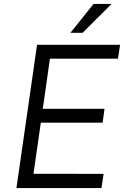

<svg xmlns="http://www.w3.org/2000/svg" viewBox="-20 -949 634 969"><path d="M63 0 167 -723H586L575.5 -653H232L196 -400H507.5L498 -330H186L149 -72L503 -71.5L492 0ZM335.5 -783.5 452 -929H543L397 -783.5Z"/></svg>

Font: Public Sans Thin Light
Style: Italic
Weight: 300
Italic angle: -8°
Version: Version 2.001